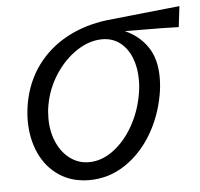

<svg xmlns="http://www.w3.org/2000/svg" viewBox="-46 -630 716 687"><g transform="rotate(-5 311.5 -286.0)"><path d="M46.5 -221Q46.5 -249 52 -282Q66 -359 108.2 -416.8Q150.5 -474.5 215 -509.5Q279.5 -544.5 360.5 -554.5Q374 -556 569 -576.5L623 -582L614 -507.5Q555.5 -509.5 489.5 -509.5Q443.5 -509.5 420.5 -510Q471.5 -487.5 501 -444.2Q530.5 -401 530.5 -334Q530.5 -303.5 525 -273Q511.5 -196 472.8 -131.2Q434 -66.5 375.8 -28.2Q317.5 10 248 10Q186 10 140.2 -20.5Q94.5 -51 70.5 -103.5Q46.5 -156 46.5 -221ZM450.5 -278.5Q455.5 -305 455.5 -332Q455.5 -377 441.2 -412.2Q427 -447.5 400.2 -467.8Q373.5 -488 337 -488Q291.5 -488 246.5 -458.8Q201.5 -429.5 168.5 -379.2Q135.5 -329 125 -269Q121 -247.5 121 -222.5Q121 -175 138 -136.5Q155 -98 185 -76Q215 -54 252 -54Q298 -54 339.8 -85Q381.5 -116 410.8 -167.5Q440 -219 450.5 -278.5Z"/></g></svg>

Font: JuliaMono Light
Style: Italic
Weight: 300
Italic angle: -9°
Monospace: yes
Designer: cormullion
Foundry: corm
Version: Version 0.054; ttfautohint (v1.8.4)